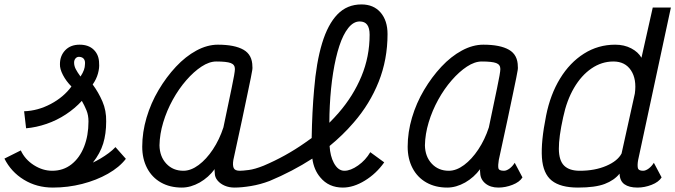

<svg xmlns="http://www.w3.org/2000/svg" viewBox="-22 -834 3053 868"><path d="M217 14Q144 14 86 -21.5Q28 -57 -2 -117L72 -154Q91 -113 131 -87.5Q171 -62 214 -62Q264 -62 301 -91Q338 -120 358 -170.5Q378 -221 378 -285Q378 -313 369 -335Q360 -357 348 -378Q317 -344 276 -317Q235 -290 188.5 -274Q142 -258 96 -254L87 -331Q149 -333 207.5 -364Q266 -395 301 -443Q277 -467 262.5 -495Q248 -523 249 -544Q249 -582 273 -607Q297 -632 338 -632Q379 -632 402.5 -608.5Q426 -585 426 -547Q428 -528 421 -502Q414 -476 397 -452Q423 -417 441 -375.5Q459 -334 458 -285Q458 -229 444.5 -185Q431 -141 398 -99Q415 -107 433.5 -118Q452 -129 469.5 -142Q487 -155 500 -169L547 -116Q518 -78 466 -48.5Q414 -19 349.5 -2.5Q285 14 217 14ZM342 -488Q353 -505 357.5 -518Q362 -531 362 -542Q364 -558 357.5 -567Q351 -576 337 -577Q327 -578 320 -570.5Q313 -563 313 -551Q313 -536 320.5 -521.5Q328 -507 342 -488Z M1170 -85Q1269 -127 1356 -188Q1372 -199 1387 -210Q1389 -330 1398 -429Q1408 -552 1434 -638Q1460 -724 1503.5 -769Q1547 -814 1612 -814Q1667 -814 1698.5 -777.5Q1730 -741 1730 -680Q1730 -565 1690 -464.5Q1650 -364 1577 -280Q1528 -223 1468 -174Q1471 -128 1487 -98Q1506 -62 1535 -62Q1563 -62 1597 -86Q1631 -110 1652 -146L1715 -100Q1679 -49 1627.5 -17.5Q1576 14 1528 14Q1464 14 1426 -32Q1397 -66 1390 -117Q1300 -59 1197 -16Q1155 0 1112.5 7Q1070 14 1038 14Q1014 14 994 5.5Q974 -3 961.5 -18Q949 -33 949 -51Q948 -56 948 -63Q948 -68 949 -70Q921 -32 881 -9Q840 14 800 14Q746 14 705.5 -9Q665 -32 643 -74Q621 -116 621 -171Q621 -236 640.5 -302Q660 -368 695 -427Q730 -486 773.5 -532.5Q817 -579 866 -605.5Q915 -632 963 -632Q1039 -632 1079 -609Q1119 -586 1119 -533Q1120 -528 1118.5 -517.5Q1117 -507 1112 -482.5Q1107 -458 1097.5 -412.5Q1088 -367 1072.5 -293.5Q1057 -220 1033 -111Q1029 -87 1034.5 -74.5Q1040 -62 1062 -62Q1075 -62 1102.5 -65.5Q1130 -69 1170 -85ZM807 -62Q841 -62 876 -88Q911 -114 940.5 -158.5Q970 -203 988 -258Q1010 -364 1025 -435Q1040 -506 1040 -522Q1040 -542 1021 -549Q1002 -556 956 -556Q924 -556 889 -533Q854 -510 820 -471Q786 -432 759 -383Q732 -334 716 -281Q700 -228 699 -177Q700 -126 730 -94Q760 -62 807 -62ZM1467 -279Q1489 -301 1509 -324Q1575 -400 1612 -489Q1649 -578 1649 -677Q1649 -707 1638 -722Q1627 -737 1604 -737Q1576 -737 1552.5 -707.5Q1529 -678 1512 -626Q1495 -574 1484 -505Q1473 -436 1469 -356Q1467 -318 1467 -279Z M2305 -98 2340 -32Q2327 -11 2295 1.5Q2263 14 2231 14Q2195 14 2172.5 -4.5Q2150 -23 2149 -51Q2148 -56 2148 -63Q2148 -68 2149 -70Q2121 -32 2081 -9Q2040 14 2000 14Q1946 14 1905.5 -9Q1865 -32 1843 -74Q1821 -116 1821 -171Q1821 -236 1840.5 -302Q1860 -368 1895 -427Q1930 -486 1973.5 -532.5Q2017 -579 2066 -605.5Q2115 -632 2163 -632Q2239 -632 2279 -609Q2319 -586 2319 -533Q2320 -528 2318.5 -517.5Q2317 -507 2312 -482.5Q2307 -458 2297.5 -412.5Q2288 -367 2272.5 -293.5Q2257 -220 2233 -111Q2229 -87 2231 -74.5Q2233 -62 2256 -62Q2268 -62 2281.5 -72Q2295 -82 2305 -98ZM2007 -62Q2041 -62 2076 -88Q2111 -114 2140.5 -158.5Q2170 -203 2188 -258Q2210 -364 2225 -435Q2240 -506 2240 -522Q2240 -542 2221 -549Q2202 -556 2156 -556Q2124 -556 2089 -533Q2054 -510 2020 -471Q1986 -432 1959 -383Q1932 -334 1916 -281Q1900 -228 1899 -177Q1900 -126 1930 -94Q1960 -62 2007 -62Z M2885 -62Q2897 -62 2910.5 -72Q2924 -82 2934 -98L2969 -32Q2956 -11 2924 1.5Q2892 14 2860 14Q2822 14 2801 -1Q2780 -16 2779 -49Q2755 -19 2712 -2.5Q2669 14 2591 14Q2512 14 2472.5 -17.5Q2433 -49 2428 -121Q2423 -193 2447 -312Q2466 -407 2510 -479Q2554 -551 2618 -591.5Q2682 -632 2759 -632Q2800 -632 2831.5 -615.5Q2863 -599 2878 -573L2929 -800H3011L2863 -111Q2859 -89 2861.5 -75.5Q2864 -62 2885 -62ZM2599 -62Q2667 -62 2718.5 -84Q2770 -106 2788 -140L2848 -411Q2857 -476 2830.5 -516Q2804 -556 2751 -556Q2698 -556 2652 -524.5Q2606 -493 2573 -436.5Q2540 -380 2524 -304Q2504 -214 2504.5 -161Q2505 -108 2528.5 -85Q2552 -62 2599 -62Z"/></svg>

Font: Victor Mono Thin Medium
Style: Italic
Weight: 500
Italic angle: -12°
Monospace: yes
Version: Version 1.561;gftools[0.9.30]